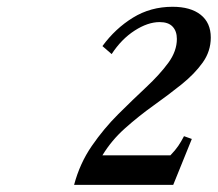

<svg xmlns="http://www.w3.org/2000/svg" viewBox="-20 -944 626 552"><path d="M193 -412.5Q209.5 -474.5 244 -524.5Q278.5 -574.5 320.2 -616Q362 -657.5 400.5 -693.5Q439 -729.5 463.8 -763.2Q488.5 -797 488.5 -832Q488.5 -854.5 476.2 -867.5Q464 -880.5 439 -880.5Q405 -880.5 367 -856Q329 -831.5 301 -788.5L274.5 -811.5Q311.5 -862 362.2 -893.2Q413 -924.5 476 -924.5Q528 -924.5 557 -901.5Q586 -878.5 586 -836Q586 -796.5 562.5 -763.8Q539 -731 501.5 -701Q464 -671 421.2 -640.5Q378.5 -610 339.5 -575.2Q300.5 -540.5 274.5 -497.5H470Q484 -512 492.5 -524.5Q501 -537 509 -552.5L531.5 -544.5L478 -412.5Z"/></svg>

Font: Libre Caslon Text
Style: Italic
Weight: 400
Italic angle: -22.583°
Designer: Pablo Impallari, Rodrigo Fuenzalida, Katja Schimmel
Foundry: Pablo Impallari, Rodrigo Fuenzalida
Version: Version 2.000